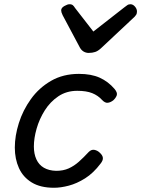

<svg xmlns="http://www.w3.org/2000/svg" viewBox="-20 -868 667 907"><path d="M235 19Q171 19 130 -6Q89 -31 69.5 -74Q50 -117 50 -171Q50 -226 69 -286.5Q88 -347 126 -400Q164 -453 221 -486Q278 -519 353 -519Q411 -519 451 -501Q491 -483 521 -448Q536 -430 531.5 -417.5Q527 -405 515 -394Q502 -384 489 -382.5Q476 -381 462 -396Q443 -417 415.5 -428Q388 -439 345 -439Q294 -439 255.5 -413Q217 -387 191.5 -346.5Q166 -306 153 -260.5Q140 -215 140 -176Q140 -141 152 -115Q164 -89 187.5 -75.5Q211 -62 245 -61Q279 -61 304.5 -72.5Q330 -84 352.5 -104Q375 -124 399 -150Q412 -163 426.5 -160Q441 -157 452 -146Q465 -134 466 -122Q467 -110 455 -95Q421 -50 382 -25.5Q343 -1 305 9Q267 19 235 19ZM596 -848Q608 -848 617.5 -837Q627 -826 627 -814Q627 -804 623.5 -798.5Q620 -793 616 -789L457 -640Q443 -627 429.5 -622.5Q416 -618 399 -618Q386 -618 375 -624.5Q364 -631 357 -644L276 -796Q272 -804 270.5 -809.5Q269 -815 269 -819Q269 -831 284 -839.5Q299 -848 308 -848Q319 -848 324.5 -843Q330 -838 334 -831L421 -719L567 -833Q574 -838 580.5 -843Q587 -848 596 -848Z"/></svg>

Font: Playwrite CZ
Style: Regular
Weight: 400
Designer: Veronika Burian, José Scaglione
Foundry: TypeTogether
Version: Version 1.002